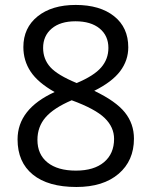

<svg xmlns="http://www.w3.org/2000/svg" viewBox="-20 -744 612 774"><path d="M285.2 -724.1Q382.8 -724.1 439.9 -678.7Q497.1 -633.3 497.1 -553.2Q497.1 -500.5 464.4 -457Q431.6 -413.6 359.9 -377.9Q446.8 -336.4 483.4 -290.8Q520 -245.1 520 -185.1Q520 -96.2 458 -43.2Q396 9.8 288.1 9.8Q173.8 9.8 112.3 -40.3Q50.8 -90.3 50.8 -182.1Q50.8 -304.7 200.2 -373Q132.8 -411.1 103.5 -455.3Q74.2 -499.5 74.2 -554.2Q74.2 -631.8 131.6 -678Q189 -724.1 285.2 -724.1ZM130.9 -180.2Q130.9 -121.6 171.6 -88.9Q212.4 -56.2 286.1 -56.2Q358.9 -56.2 399.4 -90.3Q439.9 -124.5 439.9 -184.1Q439.9 -231.4 401.9 -268.3Q363.8 -305.2 269 -339.8Q196.3 -308.6 163.6 -270.8Q130.9 -232.9 130.9 -180.2ZM284.2 -658.2Q223.1 -658.2 188.5 -628.9Q153.8 -599.6 153.8 -550.8Q153.8 -505.9 182.6 -473.6Q211.4 -441.4 289.1 -409.2Q358.9 -438.5 387.9 -472.2Q417 -505.9 417 -550.8Q417 -600.1 381.6 -629.2Q346.2 -658.2 284.2 -658.2Z"/></svg>

Font: f0_46825 
Style: Regular
Weight: 400
Foundry: Ascender Corporation
Version: Version 1.10